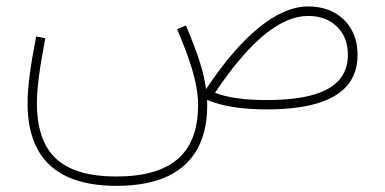

<svg xmlns="http://www.w3.org/2000/svg" viewBox="-20 -343 1206 602"><path d="M945.8 -293Q1002.4 -293 1036.6 -259.5Q1070.8 -226.1 1070.8 -170.9Q1070.8 -99.6 1008.3 -64.5Q945.8 -29.3 816.9 -29.3Q710.4 -29.3 654.3 -52.2Q734.4 -172.4 807.4 -232.7Q880.4 -293 945.8 -293ZM945.8 -322.8Q873.5 -322.8 792 -256.6Q710.4 -190.4 626 -63.5Q621.1 -102.5 606.2 -149.4Q591.3 -196.3 563 -263.2L535.2 -251.5Q559.6 -194.3 574 -151.6Q588.4 -108.9 594.7 -75.7Q601.1 -42.5 601.1 -13.7Q601.1 99.6 537.8 155Q474.6 210.4 344.7 210.4Q216.3 210.4 156 154.8Q95.7 99.1 95.7 -20Q95.7 -54.7 102.1 -103.5Q108.4 -152.3 122.1 -223.1L93.3 -228.5Q79.1 -155.3 72.8 -105.7Q66.4 -56.2 66.4 -20Q66.4 109.9 136.2 174.8Q206.1 239.7 345.2 239.7Q442.9 239.7 507.1 209Q571.3 178.2 602.1 117.9Q632.8 57.6 629.4 -29.8Q699.2 0 816.4 0Q911.6 0 974.9 -19Q1038.1 -38.1 1069.6 -75.9Q1101.1 -113.8 1101.1 -170.9Q1101.1 -216.3 1081.8 -250.5Q1062.5 -284.7 1027.6 -303.7Q992.7 -322.8 945.8 -322.8Z"/></svg>

Font: Estedad-FD VF
Style: Regular
Weight: 100
Designer: Amin Abedi
Version: Version 7.3